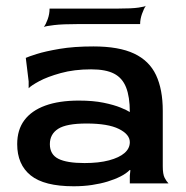

<svg xmlns="http://www.w3.org/2000/svg" viewBox="-20 -640 648 670"><path d="M237 10Q134 10 87 -28Q40 -66 40 -137Q40 -187 65 -220.5Q90 -254 138 -271.5Q186 -289 255 -289Q305 -289 341.5 -281.5Q378 -274 401 -264.5Q424 -255 433 -249Q433 -302 420 -335Q407 -368 378 -383Q349 -398 298 -398Q239 -398 192 -385Q145 -372 116.5 -356.5Q88 -341 80 -332V-356L70 -438Q78 -442 108 -451.5Q138 -461 188 -469.5Q238 -478 306 -478Q395 -478 448 -453Q501 -428 524.5 -378Q548 -328 548 -253V-60Q548 -32 554.5 -19.5Q561 -7 568 0H433V-27L435 -46L433 -47Q420 -34 400 -24Q380 -14 355.5 -6.5Q331 1 301 5.5Q271 10 237 10ZM275 -71Q325 -71 360.5 -80.5Q396 -90 414.5 -106Q433 -122 433 -144Q433 -171 395 -190Q357 -209 282 -209Q212 -209 183 -190.5Q154 -172 154 -137Q154 -101 183.5 -86Q213 -71 275 -71ZM133 -546Q140 -555 146.5 -573Q153 -591 153 -610H389Q440 -610 463.5 -613.5Q487 -617 489 -620Q482 -610 475.5 -591.5Q469 -573 469 -556H253Q198 -556 169 -552.5Q140 -549 133 -546Z"/></svg>

Font: Red Rose Medium
Style: Regular
Weight: 500
Designer: Jaikishan Patel
Version: Version 2.000